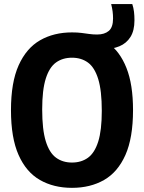

<svg xmlns="http://www.w3.org/2000/svg" viewBox="-20 -908 703 938"><path d="M331.7 9.7Q242.2 9.7 175.1 -28.7Q107.9 -67.2 70.8 -150.8Q33.6 -234.4 33.6 -370Q33.6 -505.6 71.2 -589.2Q108.9 -672.8 175.9 -711.3Q243 -749.7 331.7 -749.7Q358.4 -749.7 378.3 -747.1Q398.2 -744.6 416.1 -742Q434 -739.4 454.5 -739.4Q490.6 -739.4 511.5 -757Q532.3 -774.6 532.3 -817.7Q532.3 -835.2 530.1 -852.2Q527.9 -869.2 523.1 -888H626.3Q632.3 -869.9 634.6 -850.7Q636.9 -831.5 636.9 -809Q636.9 -758.4 617.3 -727.3Q597.6 -696.2 563.4 -682Q529.2 -667.8 485.5 -667.8L508.1 -697.7Q565.8 -656.7 597.8 -576Q629.9 -495.4 629.9 -370Q629.9 -234.4 592.7 -150.8Q555.5 -67.2 488.4 -28.7Q421.2 9.7 331.7 9.7ZM331.7 -113.9Q377.2 -113.9 409.8 -137.4Q442.3 -161 459.8 -216.1Q477.3 -271.3 477.3 -366.6Q477.3 -465.3 459.8 -521.9Q442.3 -578.5 409.8 -602.3Q377.2 -626.1 331.7 -626.1Q286.2 -626.1 253.7 -602.8Q221.1 -579.4 203.6 -524Q186.1 -468.7 186.1 -373.4Q186.1 -274.7 203.6 -218.1Q221.1 -161.5 253.7 -137.7Q286.2 -113.9 331.7 -113.9Z"/></svg>

Font: Encode Sans Condensed Thin
Style: Regular
Weight: 100
Width: 3
Designer: Multiple Designers
Foundry: Impallari Type
Version: Version 3.002